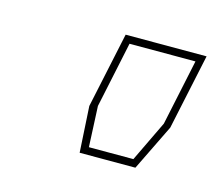

<svg xmlns="http://www.w3.org/2000/svg" viewBox="-49 -759 397 346"><g transform="rotate(15 149.5 -586.5)"><path d="M123 -473 118 -559 148 -700H299L269 -559L227 -473ZM136.5 -487H219.5L256 -563L282 -686H159L133 -563Z"/></g></svg>

Font: Tourney Thin Thin
Style: Italic
Weight: 250
Italic angle: -12°
Version: Version 1.015